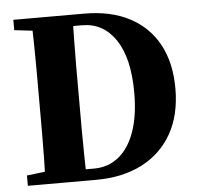

<svg xmlns="http://www.w3.org/2000/svg" viewBox="-49 -707 777 757"><g transform="rotate(-5 339.5 -328.5)"><path d="M31 0V-41L160 -56H177V0ZM101 0Q103 -46 104 -98Q105 -150 105 -204.5Q105 -259 105 -312V-350Q105 -401 105 -454Q105 -507 104 -559Q103 -611 101 -657H265Q264 -612 263 -560Q262 -508 262 -455Q262 -402 262 -350V-313Q262 -260 262 -205.5Q262 -151 263 -99Q264 -47 265 0ZM190 0V-45H297Q354 -45 395.5 -79Q437 -113 459 -176.5Q481 -240 481 -329Q481 -466 432 -539Q383 -612 299 -612H190V-657H311Q417 -657 491.5 -617.5Q566 -578 605 -505.5Q644 -433 644 -332Q644 -227 602 -153Q560 -79 483 -39.5Q406 0 301 0ZM31 -616V-657H177V-601H160Z"/></g></svg>

Font: Source Serif 4 36pt
Style: Bold
Weight: 700
Designer: Frank Grießhammer
Foundry: Adobe Systems Incorporated
Version: Version 4.004;hotconv 1.0.116;makeotfexe 2.5.65601